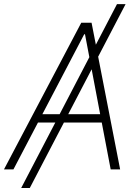

<svg xmlns="http://www.w3.org/2000/svg" viewBox="-35 -840 692 952"><path d="M-15.3 0 367.9 -727.3H419L440.3 -618.3L545.1 -819.6H587.7L451.7 -558.9L560.7 0H513.8L469.5 -232.6H282L112.6 92.3H70L239.3 -232.6H153.4L31.6 0ZM260.7 -273.8 408 -556.5 386.4 -670.1H382.5L175.1 -273.8ZM303.3 -273.8H461.6L419.4 -496.4Z"/></svg>

Font: Inter P Extra Light
Style: Italic
Weight: 200
Italic angle: 9.39999°
Designer: Rasmus Andersson
Foundry: rsms
Version: Version 3.018;git-588b23468